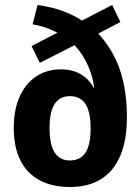

<svg xmlns="http://www.w3.org/2000/svg" viewBox="-20 -736 557 767"><path d="M259 11Q188 11 138 -16Q88 -43 61.5 -95.5Q35 -148 35 -224Q35 -297 58 -349Q81 -401 123.5 -430Q166 -459 224 -459Q280 -459 318 -429Q356 -399 377 -334H360Q359 -410 334 -468Q309 -526 270 -563L289 -561L139 -485L106 -552L224 -613L223 -598Q205 -609 175 -621Q145 -633 110 -639L130 -716Q190 -708 238.5 -689Q287 -670 325 -642L294 -647L428 -716L461 -648L365 -598L363 -612Q401 -574 429.5 -523.5Q458 -473 472.5 -409.5Q487 -346 487 -269Q487 -177 461 -115Q435 -53 384.5 -21Q334 11 259 11ZM259 -95Q301 -95 321.5 -126Q342 -157 342 -224Q342 -290 321 -321Q300 -352 259 -352Q219 -352 198.5 -321Q178 -290 178 -224Q178 -158 198.5 -126.5Q219 -95 259 -95Z"/></svg>

Font: Nunito Sans 10pt Condensed ExtraBold
Style: Regular
Weight: 800
Width: 3
Designer: Vernon Adams
Foundry: Vernon Adams
Version: Version 3.101;gftools[0.9.27]